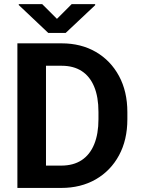

<svg xmlns="http://www.w3.org/2000/svg" viewBox="-20 -924 691 944"><path d="M281.1 0H127.1L128 -109.8H281.1Q340.8 -109.8 381.5 -136.6Q422.2 -163.5 443.1 -214.6Q464.1 -265.7 464.1 -337.8V-373.6Q464.1 -447.3 443 -497.9Q422 -548.5 381.7 -574.6Q341.4 -600.7 283.1 -600.7H124.1V-710.9H283.1Q378.4 -710.9 451.2 -668.7Q523.9 -626.5 565.1 -550.3Q606.2 -474.2 606.2 -372.7V-337.8Q606.2 -236.2 565.2 -160.4Q524.2 -84.5 450.9 -42.2Q377.6 0 281.1 0ZM206.1 -710.9V0H65.5V-710.9ZM187.4 -903.8 260 -831.3 332.5 -903.8H447.9V-898.6L303 -762.2H217.2L72.3 -899.2V-903.8Z"/></svg>

Font: Vazirmatn
Style: Regular
Weight: 400
Designer: Saber Rastikerdar
Foundry: Saber Rastikerdar
Version: Version 33.003;September 2, 2022;FontCreator 14.0.0.2862 64-